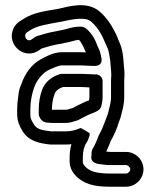

<svg xmlns="http://www.w3.org/2000/svg" viewBox="-20 -511 588 728"><path d="M319.7 -6.1C319.7 -6.1 287.6 -25.8 286.6 -25.6C284.8 -25.3 282.5 -24.6 281.2 -24C266.2 -17.6 249 -13 230 -13H173.4C132.1 -17.7 117.3 -22.9 106.7 -42.4C97.1 -58.4 95 -62.5 95 -80V-95C95 -127 100.9 -153.7 108.7 -177.1C117.9 -204.7 136.8 -228.1 158.7 -242.5C174.2 -250.8 202.9 -263 213 -263H288C297.5 -263 321 -261 335 -261H340C346.8 -261 370 -263.4 364.5 -290.9L362.7 -300.2C359 -320.1 354 -325.8 350.5 -334.5C341.6 -360.6 327.5 -386 305.6 -403.5C300.3 -407.7 292.5 -410 284 -410C252.8 -410 234.1 -400.2 217.9 -397.7C191.3 -392.8 161.4 -387 136.6 -378.9L123.1 -375C118.3 -373.7 113.4 -371.1 109.7 -368.5L99.6 -361.4C82.1 -349 66.1 -375.9 82 -388.3L92.8 -395.2C120.2 -414 161.4 -419.5 210.9 -428.5C258.7 -439.1 305.4 -447.9 326.2 -428.5C343.4 -413.4 357.2 -394.7 368.6 -371.8C373.5 -362.1 380.3 -343.8 388.4 -327.3C392 -319.2 395.7 -297.4 398.1 -280.3L400.1 -255.1C400.8 -246.2 401.9 -237 402 -229C401.3 -220.7 401 -213.2 401 -206V-142C401 -122 393.9 -100.5 389 -79.2L383.6 -64.8C374.5 -40.5 368 -21.7 355.3 0.6C354.6 1.8 353.9 3.5 353.5 4.5C348.3 18.8 342 34 337 43.3C327.2 58.7 327 63 327 74C327 76.6 326.8 78.6 326.5 80.1C322.7 99.1 338 109.4 356.5 111C368.3 112.7 383.1 115 399 115H458C465.6 115 474 123.3 474 131C474 138.7 465.6 147 458 147H399C356.5 147 329 141.8 310.3 127.2C297 117 294 109.1 294 101V87C294 61.1 299.9 41.1 308.2 29.7C314 21.8 317.2 9.6 317.4 9.2C319.7 4.5 320.5 -0.9 319.7 -6.1ZM452 -228C452 -238.4 451.4 -248 449.9 -259.6L447.9 -284.9C446.4 -304.9 442.9 -328.2 433.6 -348.8C428.2 -359.5 423.3 -377.7 412.9 -395.1C399.8 -421 382.5 -445.4 360 -465.4C311.7 -509.1 240.9 -486.4 201 -477.5C156.8 -469.5 106.9 -465.1 65.2 -436.8L54.6 -430.1C39.9 -420.8 29.6 -404.6 26 -387.7C14.4 -332.6 77.7 -284.4 128.4 -320.6L136.8 -326.5L139.1 -327.6L151.4 -331.1C172.9 -338.3 199.7 -343.5 226 -348.3C249.9 -352.2 262.6 -358.8 279.4 -359.9C289.9 -349 298.3 -329.7 305.5 -312.4C301.1 -312.6 292.8 -313 288 -313H213C182.2 -313 149.4 -294.3 134 -285.9C100.9 -267.9 75.3 -233.3 61.7 -194C55.4 -179.6 50.9 -166.8 49.1 -145C46.6 -130.1 45 -112 45 -95V-80C45 -54 52.4 -35.9 63.3 -17.6C86.5 24 128.2 32.3 169.2 36.8C169.9 36.9 171.1 37 172 37H230C237.4 37 242.6 36.7 250.8 35.7C246.5 50.7 244 68.9 244 87V101C244 127.6 258.4 150.3 279.7 166.8C312.9 192.6 354.2 197 399 197H458C493.6 197 524 167.2 524 131C524 94.8 493.7 65 458 65H399C393.6 65 389.1 64.7 382.6 64C389.1 51.1 394.7 37.4 399.8 23.5C412.3 1.2 422.8 -20.7 430.8 -48.1L436.4 -63.2C436.7 -64 437.2 -65.5 437.4 -66.6C441.5 -85.1 451 -110.8 451 -142V-206C451 -212.3 452 -220.2 452 -228ZM174 -45H230C241.1 -45 250.9 -47.3 259.1 -50.3L271.9 -54C278.3 -55.8 282.4 -58.9 289.7 -62.9L309.6 -72.8C328.9 -83.4 360.7 -87.2 364.7 -110.9C365.6 -116.3 369 -128.5 369 -142V-204C369 -219.1 354.7 -229 344 -229H335C323.4 -229 303.4 -231 288 -231H214C211.4 -231 208.2 -230.4 206.1 -229.7C176.6 -219.9 149.7 -201.3 138.3 -166.9C131.8 -147.6 127 -124 127 -98V-79C127 -75.1 128 -71 129.6 -67.8C130.6 -65.9 138.6 -46 161 -46C166.2 -46 169.6 -45 174 -45ZM177 -95V-98C177 -117.6 180.8 -136.3 185.7 -151.1C190.7 -166.1 199.2 -173.9 218.3 -181H288C295.9 -181 305.6 -180.3 319 -179.5V-142C319 -139.8 318.5 -136.1 317.5 -130.5C308.6 -127.4 298.9 -123.9 286.4 -117.1L266.3 -107.1C260.9 -104.1 259 -103.1 255.8 -101.4L244.1 -98C239.2 -96.6 236.6 -95 230 -95Z"/></svg>

Font: HoneyBee
Style: Str
Weight: 700
Foundry: Cannot Into Space Fonts
Version: Version 0.89